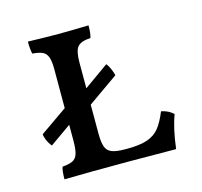

<svg xmlns="http://www.w3.org/2000/svg" viewBox="-80 -589 713 679"><g transform="rotate(-15 276.0 -250.0)"><path d="M512 -120Q494 -73 485 1L308 0Q164 0 76 2Q76 -29 81 -43Q105 -45 118 -51Q131 -57 136.5 -73Q142 -89 142 -121V-180L64 -125Q54 -137 48.5 -150.5Q43 -164 43 -172L142 -241V-384Q142 -413 136.5 -428Q131 -443 118.5 -449Q106 -455 81 -457Q77 -473 77 -502Q149 -500 188 -500Q229 -500 299 -502Q299 -472 294 -457Q259 -455 246.5 -440.5Q234 -426 234 -383V-289L324 -353Q331 -345 337 -331Q343 -317 345 -307L234 -229V-123Q234 -91 240 -74.5Q246 -58 262.5 -51.5Q279 -45 312 -45H318Q365 -45 392.5 -54.5Q420 -64 436.5 -84.5Q453 -105 468 -142Q495 -137 512 -120Z"/></g></svg>

Font: Vollkorn SC
Style: Regular
Weight: 400
Designer: Friedrich Althausen
Foundry: Friedrich Althausen
Version: Version 4.015